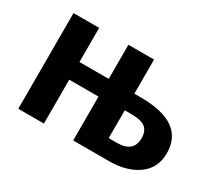

<svg xmlns="http://www.w3.org/2000/svg" viewBox="-105 -726 1025 921"><g transform="rotate(30 407.5 -265.0)"><path d="M516 -95H561Q653 -95 653 -173Q653 -212 630.5 -230.5Q608 -249 552 -249H516ZM516 -341H552Q794 -341 794 -171Q794 -89 732 -44.5Q670 0 573 0H374V-243H212V0H70V-530H212V-341H374V-530H516Z"/></g></svg>

Font: FiraSans
Style: Regular
Weight: 600
Designer: Carrois Corporate & Edenspiekermann AG
Foundry: Carrois Corporate GbR & Edenspiekermann AG
Version: Version 3.106;PS 003.106;hotconv 1.0.70;makeotf.lib2.5.58329